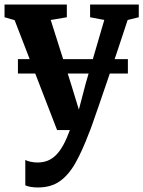

<svg xmlns="http://www.w3.org/2000/svg" viewBox="-20 -573 632 846"><path d="M147.5 253Q129.5 253 115 250.5Q100.5 248 91.5 243.5V131.5Q98 136 113.5 139.5Q129 143 145.5 143Q170 143 190 135Q210 127 227 110Q244 93 259 65.8Q274 38.5 288 0H231.5L44.5 -484L0 -497V-553H274.5V-497L203.5 -485L292 -206L327.5 -90L358 -206.5L439.5 -485L377 -497V-553H591.5V-497L542.5 -485Q519.5 -415 496.5 -346.2Q473.5 -277.5 452.5 -215.8Q431.5 -154 414.5 -105Q397.5 -56 386.5 -24.8Q375.5 6.5 372 13.5Q343 90.5 313 144Q283 197.5 244 225.2Q205 253 147.5 253ZM543.5 -312.5V-249H59V-312.5Z"/></svg>

Font: Merriweather 24pt
Style: Bold
Weight: 700
Designer: Eben Sorkin
Foundry: Eben Sorkin
Version: Version 2.100